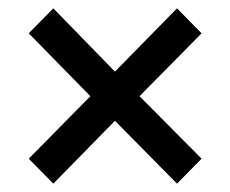

<svg xmlns="http://www.w3.org/2000/svg" viewBox="-20 -560 553 461"><path d="M108 -119 49 -179 197 -329 49 -480 108 -540 256 -388 405 -540 464 -480 315 -329 464 -179 405 -119 256 -270Z"/></svg>

Font: TypoPRO Source Sans Pro
Style: Regular
Weight: 600
Designer: Paul D. Hunt
Foundry: Adobe Systems Incorporated
Version: Version 2.020;PS 2.000;hotconv 1.0.86;makeotf.lib2.5.63406